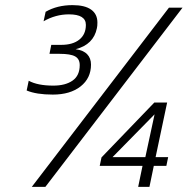

<svg xmlns="http://www.w3.org/2000/svg" viewBox="-20 -729 757 749"><path d="M84 -376 92 -414Q127 -395 188 -395Q235 -395 263 -414.5Q291 -434 291 -475Q291 -499 273 -509Q255 -519 213 -519H173L180 -554H219Q264 -554 289.5 -574.5Q315 -595 315 -632Q315 -673 249 -673Q197 -673 150 -646L158 -683Q203 -709 263 -709Q311 -709 335.5 -691.5Q360 -674 360 -641Q360 -627 358 -619Q345 -555 275 -537Q305 -533 320 -517.5Q335 -502 335 -477Q335 -424 294.5 -392Q254 -360 186 -360Q122 -360 84 -376ZM639 -699H692L157 0H104ZM536 -82H369L376 -115L582 -329H632L587 -116H636L629 -82H580L563 0H519ZM547 -116 583 -283 419 -116Z"/></svg>

Font: Prompt ExtraLight
Style: Italic
Weight: 275
Italic angle: -12°
Designer: Katatrad Team
Foundry: CadsonDemak
Version: Version 1.000